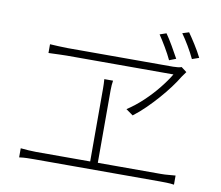

<svg xmlns="http://www.w3.org/2000/svg" viewBox="-86 -943 1171 1016"><g transform="rotate(10 500.0 -435.0)"><path d="M733 -813Q750 -789 771 -753Q792 -717 807 -689L771 -675Q757 -705 736 -740.5Q715 -776 698 -801ZM850 -839Q867 -815 888.5 -781Q910 -747 926 -715L889 -702Q874 -734 853.5 -768.5Q833 -803 815 -828ZM872 -629Q867 -621 862 -615Q857 -609 852 -601Q834 -571 810 -539Q786 -507 757.5 -474.5Q729 -442 697.5 -411Q666 -380 632 -354L594 -381Q637 -409 677.5 -447Q718 -485 751.5 -526.5Q785 -568 807 -605Q785 -605 739.5 -605Q694 -605 634.5 -605Q575 -605 512 -605Q449 -605 391 -605Q333 -605 291 -605Q249 -605 233 -605Q216 -605 193 -604Q170 -603 153 -602.5Q136 -602 136 -602V-649Q158 -648 182.5 -646.5Q207 -645 232 -645Q249 -645 291 -645Q333 -645 389.5 -645Q446 -645 507.5 -645Q569 -645 627.5 -645Q686 -645 731 -645Q776 -645 798 -645Q810 -645 823 -646.5Q836 -648 843 -651ZM494 -466Q494 -456 494 -425.5Q494 -395 494 -353Q494 -311 494 -265Q494 -219 494 -176.5Q494 -134 494 -101.5Q494 -69 494 -55H453Q453 -69 453 -101.5Q453 -134 453 -176.5Q453 -219 453 -265Q453 -311 453 -353Q453 -395 453 -425.5Q453 -456 453 -466Q453 -479 452.5 -491.5Q452 -504 451 -517H498Q496 -504 495 -492.5Q494 -481 494 -466ZM79 -80Q100 -78 121 -76.5Q142 -75 161 -75H834Q855 -75 873.5 -77Q892 -79 911 -80V-31Q892 -34 870 -34.5Q848 -35 834 -35H161Q142 -35 121.5 -34.5Q101 -34 79 -31Z"/></g></svg>

Font: Noto Sans JP ExtraLight
Style: Regular
Weight: 250
Designer: Ryoko NISHIZUKA  (kana, bopomofo & ideographs); Paul D. Hunt (Latin, Greek & Cyrillic); Sandoll Communications , Soo-you
Foundry: Adobe
Version: Version 2.004-H2;hotconv 1.0.118;makeotfexe 2.5.65603